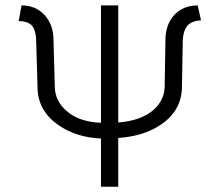

<svg xmlns="http://www.w3.org/2000/svg" viewBox="-20 -706 835 727"><path d="M362.3 -685.5V-241.2Q277.3 -244.1 229.5 -288.1Q188.5 -325.2 187.5 -377L182.6 -553.7Q182.6 -613.3 147.5 -650.4Q114.3 -685.5 61.5 -685.5L50.8 -626Q85.9 -626 101.6 -608.4Q117.2 -588.9 117.2 -543L122.1 -377Q122.1 -287.1 201.2 -232.4Q268.6 -185.5 362.3 -181.6V1H427.7V-183.6Q528.3 -190.4 593.8 -237.3Q668 -290 668.9 -377L671.9 -543Q671.9 -587.9 689.5 -608.4Q705.1 -627 741.2 -628.9L728.5 -685.5Q674.8 -685.5 640.6 -650.4Q606.4 -613.3 606.4 -553.7L603.5 -377Q601.6 -326.2 562.5 -291Q515.6 -249 427.7 -242.2V-685.5Z"/></svg>

Font: Dotum
Style: Regular
Weight: 400
Version: Version 2.21